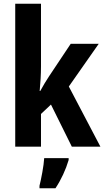

<svg xmlns="http://www.w3.org/2000/svg" viewBox="-20 -780 554 1021"><path d="M198 -427V-760H61V0H198V-174L251 -224L362 0H514L346 -320L505 -547H356L240 -373C226 -352 208 -322 194 -296H191C195 -338 198 -384 198 -427ZM345 71V61H215C213 101 199 172 190 208V221H275C305 176 330 122 345 71Z"/></svg>

Font: Noto Sans Thai Looped Condensed
Style: Bold
Weight: 700
Width: 3
Designer: Sasikarn Vongin, Ben Mitchell
Foundry: The Fontpad Ltd
Version: Version 1.001